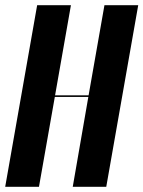

<svg xmlns="http://www.w3.org/2000/svg" viewBox="-36 -719 552 739"><path d="M237 -699 176 -352H305L366 -699H496L373 0H244L304 -346H175L114 0H-16L107 -699Z"/></svg>

Font: Moniqa Black Ita Display
Style: Italic
Weight: 900
Italic angle: -10°
Designer: Rajesh Rajput
Foundry: Rajesh Rajput
Version: Version 1.000